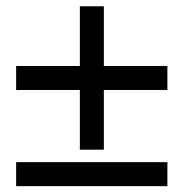

<svg xmlns="http://www.w3.org/2000/svg" viewBox="-20 -552 596 624"><path d="M317.5 -337.5H524V-259.5H317.5V-65.5H239.5V-259.5H32.5V-337.5H239.5V-531.5H317.5ZM524 -25V53H32.5V-25Z"/></svg>

Font: Overused Grotesk
Style: Regular
Weight: 450
Version: Version 0.004